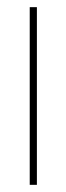

<svg xmlns="http://www.w3.org/2000/svg" viewBox="-20 -516 185 536"><path d="M63 0V-496H83V0Z"/></svg>

Font: DM Sans 28pt Thin
Style: Regular
Weight: 250
Version: Version 4.004;gftools[0.9.30]